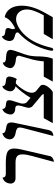

<svg xmlns="http://www.w3.org/2000/svg" viewBox="736 -1342 617 2130"><g transform="rotate(-90 1045.0 -276.5)"><path d="M314.9 12.2 380.9 -233.9Q397.9 -292.5 397.9 -335.9Q397.9 -377.9 377.2 -395.5Q356.4 -413.1 310.1 -413.1H134.8Q105.5 -413.1 89.8 -428.7Q74.2 -444.3 74.2 -469.2Q74.2 -480 76.2 -486.8Q80.1 -504.4 88.1 -518.1Q96.2 -531.7 105.2 -538.8Q114.3 -545.9 122.3 -550.3Q130.4 -554.7 135.7 -555.7L141.1 -557.1Q141.1 -521 181.2 -521H307.1Q393.1 -521 428 -501.5Q462.9 -481.9 462.9 -428.2Q462.9 -394 451.2 -344.2L378.9 -33.2Q375 -14.6 358.9 -3.2Q342.8 8.3 329.1 10.3Z M602.5 5.9 691.9 -335.9Q695.8 -352.1 695.8 -365.2Q695.8 -388.2 680.9 -397.7Q666 -407.2 631.8 -413.1Q600.1 -418.5 582.5 -435.5Q564.9 -452.6 564.9 -478Q564.9 -488.3 566.9 -494.1Q570.3 -509.8 578.4 -522.2Q586.4 -534.7 595.5 -541.3Q604.5 -547.9 613 -552.2Q621.6 -556.6 627.4 -557.6L632.8 -559.1V-556.2Q632.8 -546.9 637.7 -539.8Q642.6 -532.7 652.1 -528.6Q661.6 -524.4 667.7 -522.9Q673.8 -521.5 684.6 -519Q699.7 -516.6 707.8 -514.9Q715.8 -513.2 725.8 -509Q735.8 -504.9 740.5 -499.3Q745.1 -493.7 748.5 -484.1Q752 -474.6 752 -460.9Q752 -438.5 743.7 -405.8L668.9 -50.8Q665 -31.7 656.5 -19.3Q647.9 -6.8 637 -2Q626 2.9 619.4 4.4Q612.8 5.9 606 5.9Z M975.6 -289.1 1025.4 -247.1Q1085 -343.8 1152.3 -413.1Q1127 -418.9 1112.3 -434.8Q1097.7 -450.7 1097.7 -472.2Q1097.7 -498 1116.2 -528.6Q1134.8 -559.1 1158.2 -559.1Q1158.2 -558.6 1157.7 -556.9Q1157.2 -555.2 1157.2 -554.2Q1157.2 -524.4 1206.5 -521Q1217.8 -520 1223.6 -519Q1229.5 -518.1 1238 -515.6Q1246.6 -513.2 1250.7 -509.3Q1254.9 -505.4 1258.1 -498.5Q1261.2 -491.7 1261.2 -481.9Q1261.2 -463.9 1252 -436.5Q1242.7 -409.2 1232.4 -398.9Q1213.9 -410.2 1197.3 -410.2Q1189.5 -410.2 1184.6 -409.2Q1149.9 -380.9 1115.7 -326.7Q1081.5 -272.5 1081.5 -232.9Q1081.5 -206.5 1097.7 -188L1155.3 -140.1Q1169.4 -128.9 1169.4 -109.9Q1169.4 -79.6 1138.4 -42.2Q1107.4 -4.9 1086.4 0H744.6L799.3 -100.1H1065.4Q1067.9 -109.9 1055.7 -122.1L933.6 -224.1Q914.6 -241.7 914.6 -268.1Q914.6 -273.4 916.5 -285.2L936.5 -356.9Q940.4 -376.5 940.4 -383.8Q940.4 -416 909.7 -416Q877.4 -416 858.9 -430.2Q840.3 -444.3 840.3 -469.2Q840.3 -473.1 842.3 -484.9Q846.7 -504.4 854.5 -519.3Q862.3 -534.2 870.4 -541.3Q878.4 -548.3 885.7 -552.7Q893.1 -557.1 897.5 -558.1L902.3 -559.1V-556.2Q902.3 -523.9 942.4 -521Q973.6 -518.6 986.1 -511.7Q998.5 -504.9 998.5 -483.9Q998.5 -470.2 994.6 -454.1Q992.2 -443.8 979.5 -407Q966.8 -370.1 964.4 -357.9Q961.4 -346.2 961.4 -332Q961.4 -303.2 975.6 -289.1Z M1496.6 -272Q1484.4 -221.2 1484.4 -139.2Q1481 -50.3 1459.5 0H1205.6L1260.3 -100.1H1430.2Q1431.2 -126 1440.4 -181.2Q1445.3 -212.9 1465.8 -281Q1486.3 -349.1 1491.2 -369.1Q1492.2 -373 1492.2 -377.9Q1492.2 -405.8 1454.6 -409.2Q1407.2 -412.1 1380.9 -428.7Q1354.5 -445.3 1354.5 -471.2Q1354.5 -479 1355.5 -481.9Q1360.4 -502 1368.4 -516.8Q1376.5 -531.7 1384.5 -538.6Q1392.6 -545.4 1399.9 -549.3Q1407.2 -553.2 1411.6 -553.7L1416.5 -554.2Q1416 -542.5 1420.7 -534.9Q1425.3 -527.3 1436 -523.9Q1446.8 -520.5 1455.3 -519.5Q1463.9 -518.6 1478.5 -518.1Q1495.6 -517.1 1507.8 -515.1Q1520 -513.2 1532.5 -508.1Q1544.9 -502.9 1551.3 -492.9Q1557.6 -482.9 1557.6 -467.8Q1557.6 -461.9 1554.2 -448.2Q1547.9 -419.9 1525.6 -360.6Q1503.4 -301.3 1496.6 -272Z M1919.4 -533.2Q1962.4 -525.9 1991.7 -498.3Q2021 -470.7 2034.2 -431.4Q2047.4 -392.1 2047.4 -342.8Q2047.4 -224.1 1966.3 -83L1919.4 0H1675.3L1734.4 -100.1H1940.4Q1966.3 -145.5 1985.8 -196.5Q2005.4 -247.6 2005.4 -287.1Q2005.4 -339.8 1976.1 -373.5Q1946.8 -407.2 1896.5 -407.2Q1857.4 -407.2 1807.4 -378.7Q1757.3 -350.1 1714.4 -301.8Q1623.5 -201.7 1579.1 -8.8Q1578.1 -4.9 1571.8 0Q1565.4 4.9 1559.1 4.9Q1547.4 4.9 1547.4 -11.2Q1547.4 -21.5 1552.2 -42Q1576.7 -144.5 1627 -231.7Q1677.2 -318.8 1748.5 -380.9Q1750.5 -388.7 1750.5 -393.1Q1750.5 -404.8 1740.2 -410.6Q1730 -416.5 1703.1 -422.9Q1679.7 -428.7 1667.5 -443.6Q1655.3 -458.5 1655.3 -479Q1655.3 -485.4 1657.2 -497.1Q1661.6 -514.6 1668.5 -528.1Q1675.3 -541.5 1681.9 -548.3Q1688.5 -555.2 1694.6 -559.1Q1700.7 -563 1704.6 -564L1708.5 -564.9Q1709 -554.2 1712.9 -546.6Q1716.8 -539.1 1724.4 -535.4Q1731.9 -531.7 1738.3 -530.3Q1744.6 -528.8 1753.4 -527.8Q1764.2 -526.9 1770.3 -525.6Q1776.4 -524.4 1784.2 -521.5Q1792 -518.6 1795.7 -512.5Q1799.3 -506.3 1799.3 -497.1Q1799.3 -488.8 1798.3 -484.9Q1796.4 -476.1 1793 -467.8Q1789.6 -459.5 1788.1 -453.1Q1787.1 -450.2 1787.1 -442.9Q1787.1 -425.8 1796.4 -418Q1898.4 -467.8 1919.4 -533.2Z"/></g></svg>

Font: Common Serif News
Style: Italic
Weight: 450
Italic angle: -12°
Designer: Philipp H. Poll, Khaled Hosny
Foundry: Stefan Peev, Context Ltd.
Version: Version 1.026